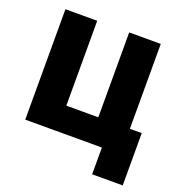

<svg xmlns="http://www.w3.org/2000/svg" viewBox="-124 -657 848 897"><g transform="rotate(20 300.0 -208.0)"><path d="M50 0V-549H208V-127H367V-549H524V-127H583V133H431V0Z"/></g></svg>

Font: Noto Sans Mono ExtraBold
Style: Regular
Weight: 800
Designer: Monotype Design Team
Foundry: Monotype Imaging Inc.
Version: Version 2.014